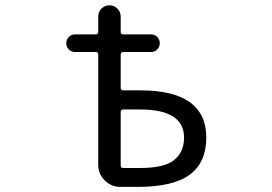

<svg xmlns="http://www.w3.org/2000/svg" viewBox="-20 -735 1040 734"><path d="M441.4 -399.4Q441.4 -389.6 451.2 -389.6H515.6Q768.6 -389.6 768.6 -209Q768.6 -114.3 705.6 -67.4Q642.6 -20.5 505.9 -20.5H440.4Q405.3 -20.5 380.4 -45.4Q355.5 -70.3 355.5 -105.5V-526.4Q355.5 -536.1 345.7 -536.1H266.6Q252.9 -536.1 243.2 -545.9Q233.4 -555.7 233.4 -569.8Q233.4 -584 243.2 -593.8Q252.9 -603.5 266.6 -603.5H345.7Q355.5 -603.5 355.5 -613.3V-671.9Q355.5 -689.5 368.2 -702.1Q380.9 -714.8 398.4 -714.8Q416 -714.8 428.7 -702.1Q441.4 -689.5 441.4 -671.9V-613.3Q441.4 -603.5 451.2 -603.5H557.6Q571.3 -603.5 581.1 -593.8Q590.8 -584 590.8 -569.8Q590.8 -555.7 581.1 -545.9Q571.3 -536.1 557.6 -536.1H451.2Q441.4 -536.1 441.4 -526.4ZM441.4 -102.5Q441.4 -92.8 451.2 -92.8H515.6Q608.4 -92.8 646 -123.5Q683.6 -154.3 683.6 -209Q683.6 -316.4 515.6 -316.4H451.2Q441.4 -316.4 441.4 -306.6Z"/></svg>

Font: Rounded-X Mgen+ 2m regular
Style: Regular
Weight: 400
Designer: [Source Han Sans]
Ryoko NISHIZUKA  (kana & ideographs); Paul D. Hunt (Latin, Greek & Cyrillic); Wenlong ZHANG  (bopomofo
Version: Version 1.059.20150602